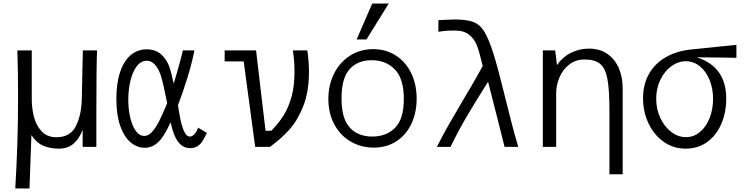

<svg xmlns="http://www.w3.org/2000/svg" viewBox="-20 -837 4240 1094"><path d="M83 -289.5Q83 -411 79 -550H161V-270Q161 -222.5 172.8 -173.8Q184.5 -125 216 -90Q247.5 -55 302 -55Q380 -55 412 -118Q444 -181 446 -272L452 -550H533Q529 -458 529 -184V0H451V-98Q433.5 -49 400.2 -19.5Q367 10 314 10Q267.5 10 228.2 -6Q189 -22 159 -67L148 237H67Q83 -26 83 -289.5Z M643 -272.5Q643 -364.5 665 -428.2Q687 -492 726 -524Q765 -556 815.5 -556Q866 -556 899 -526.5Q932 -497 948 -448Q958 -415 969.5 -360.5Q986.5 -415 1001.5 -469.8Q1016.5 -524.5 1022 -550H1088Q1073.5 -477.5 1047.8 -393.8Q1022 -310 994 -237.5L1004 -178Q1012 -130.5 1026.2 -94.8Q1040.5 -59 1062 -59Q1075 -59 1087.8 -72.8Q1100.5 -86.5 1109 -109.5L1159 -79.5Q1144 -49 1133.2 -32Q1122.5 -15 1105.5 -4Q1088.5 7 1063 7Q1021.5 7 994.2 -29.8Q967 -66.5 952.5 -140.5Q930 -92 909.2 -60.8Q888.5 -29.5 863 -12.2Q837.5 5 805 5Q761 5 724.2 -25.8Q687.5 -56.5 665.2 -119Q643 -181.5 643 -272.5ZM802.5 -62.5Q825.5 -62.5 846.8 -86Q868 -109.5 885.8 -144.8Q903.5 -180 925.5 -232L932.5 -250Q909.5 -367 895.5 -409Q882 -448 861.8 -469.5Q841.5 -491 817 -491Q783 -491 759 -459.2Q735 -427.5 723 -376.5Q711 -325.5 711 -268Q711 -215.5 721.8 -168.2Q732.5 -121 753.2 -91.8Q774 -62.5 802.5 -62.5Z M1368.5 -487H1260V-550H1439L1493 -92H1526Q1567 -134 1595.2 -178.5Q1623.5 -223 1640.8 -284.2Q1658 -345.5 1658 -426.5Q1658 -487 1649 -550H1731Q1740.5 -485.5 1740.5 -427.5Q1740.5 -314.5 1708 -232.2Q1675.5 -150 1627.8 -97.5Q1580 -45 1518 0H1434Z M1851 -273Q1851 -353 1883.5 -417.8Q1916 -482.5 1974.2 -519.8Q2032.5 -557 2106 -557Q2178 -557 2234.2 -521.5Q2290.5 -486 2322.2 -421.8Q2354 -357.5 2354 -275Q2354 -195.5 2324.2 -132Q2294.5 -68.5 2239 -32.2Q2183.5 4 2109.5 4Q2037.5 4 1978.5 -30.2Q1919.5 -64.5 1885.2 -127.5Q1851 -190.5 1851 -273ZM2281 -273Q2281 -388.5 2230 -441.2Q2179 -494 2097.5 -494Q2017.5 -494 1971.8 -442.5Q1926 -391 1926 -277Q1926 -160.5 1973.2 -109.8Q2020.5 -59 2101 -59Q2182 -59 2231.5 -109.2Q2281 -159.5 2281 -273ZM2012 -612 2101 -817H2195L2068 -612Z M2622 -272.5Q2649 -317.5 2677.8 -367Q2706.5 -416.5 2730.5 -460.5L2723.5 -488.5Q2710 -546.5 2696.2 -581Q2682.5 -615.5 2653 -639.2Q2623.5 -663 2572 -663Q2543.5 -663 2523 -661.5Q2502.5 -660 2478 -656V-722L2495 -723Q2552 -726 2567 -726Q2634.5 -726 2671.2 -713.8Q2708 -701.5 2731.5 -669Q2755 -636.5 2779 -569Q2797 -518 2814.2 -454Q2831.5 -390 2858.5 -281Q2882 -186.5 2898.2 -124.5Q2914.5 -62.5 2933 0H2855L2818 -147.5Q2764 -359.5 2761 -371Q2687.5 -255 2639 -172.5Q2590.5 -90 2547 0H2469Q2505 -70.5 2537.2 -127Q2569.5 -183.5 2622 -272.5Z M3311.5 -498Q3260 -498 3223.2 -469.2Q3186.5 -440.5 3167.8 -396.2Q3149 -352 3149 -306V0H3073V-151V-296V-550H3143.5L3153.5 -466Q3185 -512 3233 -536Q3281 -560 3335.5 -560Q3398.5 -560 3442 -529Q3485.5 -498 3506.8 -446.8Q3528 -395.5 3528 -334.5V156H3452.5V-206Q3452.5 -325 3441.2 -386Q3430 -447 3400.2 -472.5Q3370.5 -498 3311.5 -498Z M3644 -277Q3644 -355 3676.8 -414Q3709.5 -473 3769 -508.5Q3828.5 -544 3908.5 -554Q3925.5 -556.5 4088.5 -572.5L4176 -581.5V-507.5Q4142.5 -508.5 4109.2 -508.8Q4076 -509 4043 -509.5Q4011.5 -509.5 3949.5 -510.5Q4118 -457.5 4118 -274.5Q4118 -196.5 4090.2 -131.5Q4062.5 -66.5 4010 -28.2Q3957.5 10 3887 10Q3816.5 10 3761 -29.5Q3705.5 -69 3674.8 -134.8Q3644 -200.5 3644 -277ZM4043 -273.5Q4043 -332 4023.2 -381Q4003.5 -430 3968 -459Q3932.5 -488 3888 -488Q3843.5 -488 3804.8 -459.5Q3766 -431 3742.5 -382Q3719 -333 3719 -274Q3719 -215 3742.5 -164.8Q3766 -114.5 3805 -85Q3844 -55.5 3888.5 -55.5Q3933 -55.5 3968.5 -85.2Q4004 -115 4023.5 -165Q4043 -215 4043 -273.5Z"/></svg>

Font: JuliaMono Light
Style: Regular
Weight: 300
Monospace: yes
Designer: cormullion
Foundry: corm
Version: Version 0.054; ttfautohint (v1.8.4)